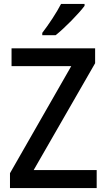

<svg xmlns="http://www.w3.org/2000/svg" viewBox="-20 -961 543 981"><path d="M412 -931V-941H292C269 -896 229 -836 196 -793V-781H264C310 -817 384 -893 412 -931ZM474 0V-92H152L466 -638V-714H39V-623H344L31 -76V0Z"/></svg>

Font: Noto Sans SemiCondensed Medium
Style: Regular
Weight: 500
Width: 4
Designer: Monotype Design Team
Foundry: Monotype Imaging Inc.
Version: Version 2.013